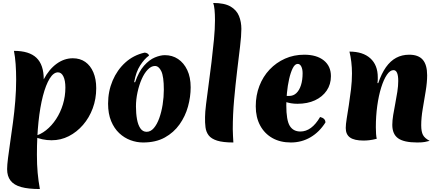

<svg xmlns="http://www.w3.org/2000/svg" viewBox="-20 -946 2958 1295"><path d="M275 -411Q311 -479 362 -516Q413 -553 471 -553Q520 -553 555 -528.5Q590 -504 609.5 -458.5Q629 -413 629 -351Q629 -279 605.5 -215.5Q582 -152 540 -103.5Q498 -55 444 -27.5Q390 0 328 0Q264 0 207 -26Q252 -37 290.5 -67.5Q329 -98 358.5 -143Q388 -188 404.5 -242.5Q421 -297 421 -355Q421 -403 407.5 -430.5Q394 -458 371 -458Q341 -458 315 -416Q289 -374 269.5 -299Q250 -224 239.5 -123Q229 -22 229 97Q229 165 234 220Q239 275 249 329Q171 329 122.5 315.5Q74 302 51 272Q28 242 28 195Q28 168 34 120.5Q40 73 49 11.5Q58 -50 67.5 -120.5Q77 -191 83 -265Q89 -339 89 -409Q89 -464 85.5 -513.5Q82 -563 74 -603Q177 -603 226 -556Q275 -509 275 -411Z M945 15Q902 15 860 -0.5Q818 -16 784 -48Q750 -80 729.5 -129.5Q709 -179 709 -247Q709 -330 739.5 -402Q770 -474 825 -524Q880 -574 955 -591Q966 -591 975 -585Q984 -579 985 -571Q954 -549 925.5 -505Q897 -461 885 -392L891 -391Q916 -463 951.5 -503Q987 -543 1024.5 -558.5Q1062 -574 1092 -574Q1142 -574 1181 -548Q1220 -522 1243 -473.5Q1266 -425 1266 -357Q1266 -293 1248 -227.5Q1230 -162 1191 -107Q1152 -52 1091.5 -18.5Q1031 15 945 15ZM969 -57Q996 -57 1017.5 -82Q1039 -107 1054 -148.5Q1069 -190 1077 -240.5Q1085 -291 1085 -341Q1085 -430 1068 -465.5Q1051 -501 1025 -501Q1000 -501 976.5 -476.5Q953 -452 935.5 -412Q918 -372 907.5 -323.5Q897 -275 897 -228Q897 -181 904 -142Q911 -103 927 -80Q943 -57 969 -57Z M1363 -157Q1363 -187 1370 -244.5Q1377 -302 1387 -375Q1397 -448 1406.5 -526.5Q1416 -605 1423 -678.5Q1430 -752 1430 -809Q1430 -850 1427 -880.5Q1424 -911 1418 -926Q1494 -926 1535 -902Q1576 -878 1592 -838Q1608 -798 1608 -751Q1608 -705 1599 -631Q1590 -557 1579 -465Q1568 -373 1559 -273Q1550 -173 1550 -75Q1550 -52 1551.5 -29.5Q1553 -7 1554 15Q1484 15 1444.5 2.5Q1405 -10 1387.5 -33Q1370 -56 1366 -87.5Q1362 -119 1363 -157Z M1942 15Q1870 15 1817 -15Q1764 -45 1734.5 -100Q1705 -155 1705 -229Q1705 -303 1729.5 -366.5Q1754 -430 1798.5 -477Q1843 -524 1902.5 -550.5Q1962 -577 2032 -577Q2116 -577 2164 -538.5Q2212 -500 2212 -432Q2212 -377 2183.5 -335Q2155 -293 2104.5 -269.5Q2054 -246 1986 -246Q1963 -246 1942.5 -249.5Q1922 -253 1902 -260L1905 -299H1931Q1959 -299 1979 -318Q1999 -337 2010 -371.5Q2021 -406 2021 -452Q2021 -480 2012 -497.5Q2003 -515 1988 -515Q1969 -515 1954.5 -486Q1940 -457 1930 -412.5Q1920 -368 1915.5 -320.5Q1911 -273 1911 -236Q1911 -135 1934.5 -97Q1958 -59 2006 -59Q2082 -59 2139 -157Q2175 -148 2175 -120Q2134 -55 2074 -20Q2014 15 1942 15Z M2531 -385Q2553 -450 2583 -492.5Q2613 -535 2652 -556Q2691 -577 2740 -577Q2802 -577 2831.5 -543Q2861 -509 2861 -438Q2861 -390 2851 -330Q2841 -270 2831 -210.5Q2821 -151 2821 -101Q2821 -58 2833 -35.5Q2845 -13 2878 4Q2862 8 2845.5 11.5Q2829 15 2794 15Q2705 15 2665.5 -13Q2626 -41 2626 -104Q2626 -133 2632 -170Q2638 -207 2646 -247.5Q2654 -288 2660 -327.5Q2666 -367 2666 -400Q2666 -473 2634 -473Q2611 -473 2589.5 -441.5Q2568 -410 2551 -355.5Q2534 -301 2524.5 -232Q2515 -163 2515 -88Q2515 -63 2516.5 -43Q2518 -23 2521 -10Q2494 -3 2472.5 -0.5Q2451 2 2432 2Q2370 2 2341 -18.5Q2312 -39 2312 -83Q2312 -106 2318.5 -146.5Q2325 -187 2333 -238Q2341 -289 2347.5 -344Q2354 -399 2354 -451Q2354 -490 2349.5 -528Q2345 -566 2337 -598Q2428 -598 2478 -552.5Q2528 -507 2528 -425Q2528 -416 2528 -408Q2528 -400 2526 -386Z"/></svg>

Font: Merienda Black
Style: Regular
Weight: 900
Designer: Eduardo Rodriguez Tunni
Foundry: Eduardo Rodriguez Tunni
Version: Version 2.001